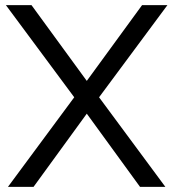

<svg xmlns="http://www.w3.org/2000/svg" viewBox="-20 -730 677 750"><path d="M103 -710 319 -414 535 -710H634L367 -350L626 0H527L319 -286L111 0H11L270 -350L3 -710Z"/></svg>

Font: Raleway Medium Alt1
Style: Regular
Weight: 500
Designer: Matt McInerney, Pablo Impallari, Rodrigo Fuenzalida
Foundry: Matt McInerney, Pablo Impallari, Rodrigo Fuenzalida
Version: Version 3.000g; ttfautohint (v1.5) -l 8 -r 28 -G 28 -x 14 -D